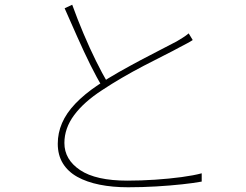

<svg xmlns="http://www.w3.org/2000/svg" viewBox="-20 -779 1040 811"><path d="M794 -610Q784 -603 770.5 -596Q757 -589 740 -580Q713 -565 673 -545Q633 -525 587 -501Q541 -477 495.5 -450.5Q450 -424 411 -398Q334 -348 293 -292.5Q252 -237 252 -175Q252 -105 318.5 -60.5Q385 -16 518 -16Q576 -16 635.5 -20Q695 -24 747 -31Q799 -38 832 -47V-12Q800 -6 749.5 -0.5Q699 5 640 8.5Q581 12 521 12Q455 12 400.5 1Q346 -10 306.5 -32Q267 -54 245.5 -89Q224 -124 224 -172Q224 -217 242 -259Q260 -301 298 -341Q336 -381 394 -420Q435 -448 482 -474.5Q529 -501 575 -525.5Q621 -550 660.5 -570Q700 -590 726 -604Q741 -613 753 -620.5Q765 -628 777 -638ZM285 -759Q307 -698 333 -636.5Q359 -575 385.5 -521.5Q412 -468 435 -429L412 -413Q389 -450 362 -504.5Q335 -559 307 -622Q279 -685 253 -744Z"/></svg>

Font: Noto Sans KR Thin
Style: Regular
Weight: 100
Designer: Ryoko NISHIZUKA 西塚涼子 (kana, bopomofo & ideographs); Paul D. Hunt (Latin, Greek & Cyrillic); Sandoll Communications 산돌커뮤니
Foundry: Adobe
Version: Version 2.004-H2;hotconv 1.0.118;makeotfexe 2.5.65603